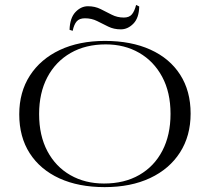

<svg xmlns="http://www.w3.org/2000/svg" viewBox="-20 -748 851 779"><path d="M404.8 11.2Q298.8 11.2 220.9 -24.4Q143.1 -60.1 100.6 -126.2Q58.1 -192.4 58.1 -284.2Q58.1 -374.5 101.3 -441.4Q144.5 -508.3 222.7 -545.2Q300.8 -582 405.8 -582Q512.2 -582 590.3 -546.6Q668.5 -511.2 710.9 -445.1Q753.4 -378.9 753.4 -287.1Q753.4 -196.8 710.4 -129.6Q667.5 -62.5 589.1 -25.6Q510.7 11.2 404.8 11.2ZM401.9 -3.4Q484.9 -3.4 545.4 -38.3Q606 -73.2 638.9 -136.7Q671.9 -200.2 671.9 -286.1Q671.9 -373.5 637.9 -436.5Q604 -499.5 544.7 -533.7Q485.4 -567.9 409.2 -567.9Q327.1 -567.9 266.4 -533Q205.6 -498 172.1 -434.6Q138.7 -371.1 138.7 -285.2Q138.7 -197.8 172.4 -134.5Q206.1 -71.3 265.6 -37.4Q325.2 -3.4 401.9 -3.4ZM470.2 -628.9Q441.9 -628.9 419.2 -640.1Q396.5 -651.4 374 -662.6Q351.6 -673.8 324.7 -673.8Q302.2 -673.8 291.3 -661.4Q280.3 -648.9 274.9 -623L262.2 -627Q263.7 -675.3 286.1 -699Q308.6 -722.7 336.9 -722.7Q365.2 -722.7 388.2 -711.2Q411.1 -699.7 433.6 -688.2Q456.1 -676.8 482.4 -676.8Q504.4 -676.8 515.1 -689.7Q525.9 -702.6 532.2 -728L544.9 -721.7Q543.9 -675.3 521.2 -652.1Q498.5 -628.9 470.2 -628.9Z"/></svg>

Font: Bacasime Antique
Style: Regular
Weight: 400
Designer: The DocRepair Project, Claus Eggers Sørensen
Foundry: Google
Version: Version 2.000